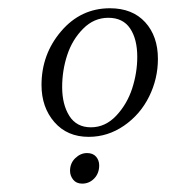

<svg xmlns="http://www.w3.org/2000/svg" viewBox="-20 -559 416 463"><path d="M80.1 -354Q80.1 -428.2 127.4 -483.6Q174.8 -539.1 245.1 -539.1Q299.3 -539.1 330.1 -505.4Q360.8 -471.7 360.8 -417Q360.8 -369.1 339.6 -326.2Q318.4 -283.2 279.3 -256.1Q240.2 -229 193.8 -229Q142.1 -229 111.1 -264.6Q80.1 -300.3 80.1 -354ZM129.9 -349.1Q129.9 -307.1 147.2 -279.5Q164.6 -252 199.2 -252Q233.9 -252 260.3 -280Q286.6 -308.1 298.8 -345.9Q311 -383.8 311 -421.9Q311 -464.8 293.7 -490.5Q276.4 -516.1 241.2 -516.1Q206.5 -516.1 180.4 -489.7Q154.3 -463.4 142.1 -426.3Q129.9 -389.2 129.9 -349.1ZM148.9 -147Q148.9 -165.5 161.6 -177.7Q174.3 -189.9 189.9 -189.9Q204.1 -189.9 211.7 -181.2Q219.2 -172.4 219.2 -160.2Q219.2 -141.1 207.3 -128.7Q195.3 -116.2 178.2 -116.2Q164.1 -116.2 156.5 -125.7Q148.9 -135.3 148.9 -147Z"/></svg>

Font: Dihjauti S
Style: Italic
Weight: 400
Italic angle: -9°
Designer: T. Christopher White
Version: Version 3.0.0